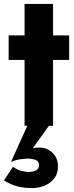

<svg xmlns="http://www.w3.org/2000/svg" viewBox="-39 -640 377 977"><path d="M105 -11 17 184Q43 173 67.5 170Q92 167 99 167Q122 167 141 173.5Q160 180 160 200Q160 218 145.5 226.5Q131 235 105 235Q91 235 68.5 229Q46 223 27 209L-19 278Q17 300 50 308.5Q83 317 125 317Q157 317 187 305Q217 293 236.5 268.5Q256 244 256 208Q256 175 241.5 153.5Q227 132 206 121.5Q185 111 165 111Q155 111 146 111.5Q137 112 128 114L215 -7ZM5 -460V-335H313V-460ZM86 -620V0H231V-620Z"/></svg>

Font: Jost
Style: Bold
Weight: 700
Version: Version 3.710